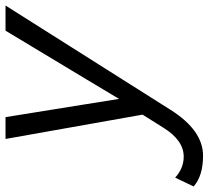

<svg xmlns="http://www.w3.org/2000/svg" viewBox="-149 -490 755 695"><g transform="rotate(-90 228.5 -142.5)"><path d="M12 215Q-60 215 -99 181L-67 114Q-33 145 9 145Q68 145 114 71L161 -4L73 -500H152L198 -214L218 -89L288 -206L465 -500H556L178 98Q104 215 12 215Z"/></g></svg>

Font: Elaine Sans
Style: Italic
Weight: 400
Italic angle: -13°
Designer: Wei Huang
Foundry: Wei Huang
Version: Version 2.001;December 24, 2019;FontCreator 12.0.0.2547 64-b